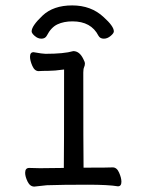

<svg xmlns="http://www.w3.org/2000/svg" viewBox="-20 -684 540 710"><path d="M363 -621Q401 -587 401 -568Q401 -561 389 -551Q377 -541 364 -541Q350 -541 344 -552Q317 -605 248 -605Q216 -605 192.5 -594Q169 -583 153 -552Q147 -541 133 -541Q120 -541 108.5 -551Q97 -561 97 -568Q97 -588 137 -626Q177 -664 247 -664Q317 -664 363 -621ZM107 6Q91 6 82 -12.5Q73 -31 73 -45Q73 -63 88 -63L128 -62L216 -63Q217 -110 217 -427Q181 -422 158 -422Q135 -422 123 -421Q108 -421 99.5 -440.5Q91 -460 91 -474Q91 -491 104 -491Q138 -485 148 -485Q217 -485 251 -495Q274 -495 288 -466Q294 -455 294 -449Q294 -442 291 -435.5Q288 -429 288 -416Q288 -129 289 -64Q384 -64 397 -65Q412 -65 420.5 -45.5Q429 -26 429 -12Q429 5 416 5Q381 -1 304 -1Q209 -1 153 1Z"/></svg>

Font: Moon Stars Kai T HW
Style: Regular
Weight: 400
Designer: GuiWonder
Version: Version 1.101